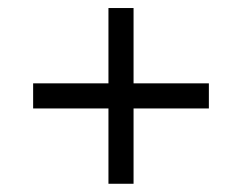

<svg xmlns="http://www.w3.org/2000/svg" viewBox="-20 -520 602 478"><path d="M62.5 -250H250V-62.5H312.5V-250H500V-312.5H312.5V-500H250V-312.5H62.5Z"/></svg>

Font: ChillMoonMono
Style: Regular
Weight: 400
Designer: Warren2060
Foundry: ChillType
Version: Version 1.000;Glyphs 3.1.1 (3135)